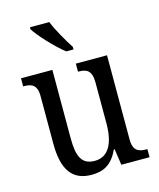

<svg xmlns="http://www.w3.org/2000/svg" viewBox="-116 -848 779 940"><g transform="rotate(-15 274.0 -378.0)"><path d="M267 -606H304V-619C279 -657 242 -721 224 -766H126V-756C147 -721 220 -642 267 -606ZM232 10C290 10 335 -10 368 -82H372L384 0H527V-41H523C486 -41 455 -49 455 -109V-536H297V-495H300C337 -495 366 -486 366 -422V-215C366 -118 336 -52 264 -52C197 -52 178 -99 178 -189V-536H19V-495H23C60 -495 89 -486 89 -427V-186C89 -48 138 10 232 10Z"/></g></svg>

Font: Noto Serif Myanmar Condensed
Style: Regular
Weight: 400
Width: 3
Designer: Ben Mitchell and the Monotype Design Team
Foundry: Monotype Imaging Inc.
Version: Version 2.106